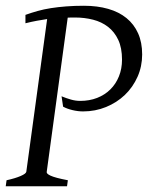

<svg xmlns="http://www.w3.org/2000/svg" viewBox="-20 -650 516 670"><path d="M476.1 -460Q476.1 -418.5 460 -382.1Q443.8 -345.7 415.8 -318.8Q387.7 -292 350.1 -276.6Q312.5 -261.2 270 -261.2Q251.5 -261.2 232.4 -265.9Q213.4 -270.5 200.2 -277.8L194.8 -314Q211.4 -307.1 227.8 -302.5Q244.1 -297.9 259.8 -297.9Q292 -297.9 318.8 -308.3Q345.7 -318.8 365 -337.9Q384.3 -356.9 395 -383.5Q405.8 -410.2 405.8 -441.9Q405.8 -482.9 392.6 -511Q379.4 -539.1 356.9 -556.4Q334.5 -573.7 304.7 -581.3Q274.9 -588.9 242.2 -588.9H229Q222.7 -588.9 216.3 -588.4L143.1 -50.8Q142.1 -47.9 145 -44.4Q147.9 -41 156.2 -37.1Q164.6 -33.2 179.2 -29.3Q193.8 -25.4 216.8 -21L213.9 0H0L2.9 -21Q33.7 -27.8 52.2 -35.9Q70.8 -43.9 71.8 -50.8L144.5 -583.5Q127.4 -581.1 108.9 -577.6Q90.3 -574.2 68.8 -568.8V-598.1Q89.4 -605.5 111.1 -611.6Q132.8 -617.7 157.7 -621.6Q182.6 -625.5 211.2 -627.7Q239.7 -629.9 272.9 -629.9Q319.8 -629.9 357.4 -619.1Q395 -608.4 421.4 -586.9Q447.8 -565.4 461.9 -533.7Q476.1 -502 476.1 -460Z"/></svg>

Font: Gentium Plus
Style: Italic
Weight: 400
Italic angle: -8°
Designer: J. Victor Gaultney, Annie Olsen, Iska Routamaa
Foundry: SIL International
Version: Version 1.510